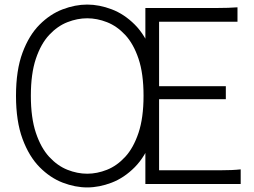

<svg xmlns="http://www.w3.org/2000/svg" viewBox="-20 -805 1111 840"><path d="M361.5 15Q309 15 254.2 -6Q199.5 -27 153.2 -73.8Q107 -120.5 78.5 -197.5Q50 -274.5 50 -386Q50 -498 78.5 -574.5Q107 -651 153.2 -697.2Q199.5 -743.5 254.2 -764.2Q309 -785 361.5 -785Q414 -785 468.8 -764.2Q523.5 -743.5 569.8 -697.2Q616 -651 644.5 -574.5Q673 -498 673 -386Q673 -274.5 644.5 -197.5Q616 -120.5 569.8 -73.8Q523.5 -27 468.8 -6Q414 15 361.5 15ZM361.5 -45Q404.5 -45 448 -62.2Q491.5 -79.5 527.8 -118.8Q564 -158 586 -223.8Q608 -289.5 608 -386Q608 -483 586 -548.2Q564 -613.5 527.8 -652.2Q491.5 -691 448 -708Q404.5 -725 361.5 -725Q318.5 -725 275 -708Q231.5 -691 195.2 -652.2Q159 -613.5 137 -548.2Q115 -483 115 -386Q115 -289.5 137 -223.8Q159 -158 195.2 -118.8Q231.5 -79.5 275 -62.2Q318.5 -45 361.5 -45ZM616 0V-770H927Q957 -770 977.5 -770.8Q998 -771.5 1019 -773V-710H676V-428H968V-371H676V-60H941Q997 -60 1033 -64V0Z"/></svg>

Font: Junction Light
Style: Regular
Weight: 300
Designer: Caroline Hadilaksono
Foundry: Caroline Hadilaksono, Tyler Finck, The League of Moveable Type
Version: Version 2.000; ttfautohint (v1.8.3)